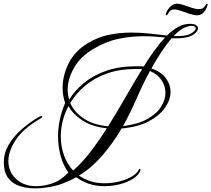

<svg xmlns="http://www.w3.org/2000/svg" viewBox="-20 -958 1161 1055"><path d="M172 77Q126 77 87 64Q48 51 24.5 19.5Q1 -12 1 -67Q1 -117 28 -163Q55 -209 99 -247.5Q143 -286 193 -315Q205 -321 209 -321Q213 -321 213 -318Q213 -314 203 -307Q109 -253 67.5 -190.5Q26 -128 26 -73Q26 -15 68 25Q110 65 180 65Q218 65 260 52Q289 43 312 27.5Q335 12 356 -10Q328 -48 313.5 -100Q299 -152 299 -209Q299 -255 309 -302Q319 -349 338 -392Q324 -432 324 -476Q324 -543 357.5 -610.5Q391 -678 463 -721Q519 -755 579.5 -767Q640 -779 701 -779Q752 -779 802 -773.5Q852 -768 898 -763Q929 -794 960 -810.5Q991 -827 1023 -827Q1046 -827 1057 -820Q1068 -813 1068 -803Q1068 -790 1053 -776Q1038 -762 1014 -755Q992 -749 967.5 -748Q943 -747 923 -748Q894 -714 865.5 -670.5Q837 -627 812 -582Q865 -564 891 -529Q917 -494 917 -453Q917 -410 887 -366.5Q857 -323 797.5 -291.5Q738 -260 648 -252Q602 -173 544 -105.5Q486 -38 414 7Q442 26 476.5 37.5Q511 49 553 49Q598 49 638 38.5Q678 28 706 11Q734 -6 742 -25Q745 -30 748 -30Q754 -30 751 -20Q742 4 712 23.5Q682 43 640 54Q598 65 553 65Q506 65 467.5 51.5Q429 38 399 16Q365 35 328.5 49Q292 63 251 70Q232 73 212 75Q192 77 172 77ZM934 -760Q998 -757 1026.5 -772.5Q1055 -788 1055 -801Q1055 -816 1031 -816Q1023 -816 1006 -811Q988 -805 970 -792Q952 -779 934 -760ZM360 -411Q393 -463 443.5 -504Q494 -545 565 -569.5Q636 -594 730 -594Q740 -594 750 -594Q760 -594 770 -593Q799 -640 828.5 -680.5Q858 -721 887 -752Q858 -755 828 -757Q798 -759 768 -759Q700 -759 630.5 -744.5Q561 -730 493 -689Q423 -648 387.5 -586.5Q352 -525 352 -465Q352 -438 360 -411ZM574 -264Q623 -342 669.5 -423.5Q716 -505 761 -578Q752 -579 743.5 -579Q735 -579 727 -579Q636 -579 566 -553.5Q496 -528 446.5 -486Q397 -444 366 -392Q387 -343 439 -307.5Q491 -272 574 -264ZM656 -265Q737 -275 788.5 -303.5Q840 -332 864.5 -370.5Q889 -409 889 -448Q889 -486 867 -518.5Q845 -551 804 -568Q764 -494 730.5 -416.5Q697 -339 656 -265ZM382 -21Q432 -65 478 -125Q524 -185 567 -253Q489 -261 436 -294.5Q383 -328 356 -375Q335 -335 324.5 -292.5Q314 -250 314 -209Q314 -155 331 -106Q348 -57 382 -21ZM892 -874Q890 -874 891 -881Q896 -901 914 -919.5Q932 -938 954 -938Q967 -938 988.5 -930.5Q1010 -923 1032.5 -915.5Q1055 -908 1071 -908Q1090 -908 1098 -915.5Q1106 -923 1109.5 -930Q1113 -937 1118 -937Q1122 -937 1121 -933Q1116 -911 1101.5 -892.5Q1087 -874 1061 -874Q1046 -874 1022 -882Q998 -890 975 -898Q952 -906 939 -906Q922 -906 914.5 -898Q907 -890 903 -882Q899 -874 892 -874Z"/></svg>

Font: Mea Culpa
Style: Regular
Weight: 400
Designer: Robert E. Leuschke
Foundry: Robert E. Leuschke
Version: Version 1.010; ttfautohint (v1.8.3)